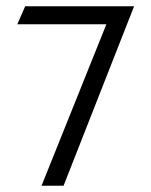

<svg xmlns="http://www.w3.org/2000/svg" viewBox="-20 -595 479 610"><path d="M318 -518H35L60 -575H406L182 -5H112Z"/></svg>

Font: Charger Pro
Style: Lit
Weight: 300
Designer: Jasper
Foundry: Cannot Into Space Fonts
Version: Version 1.09